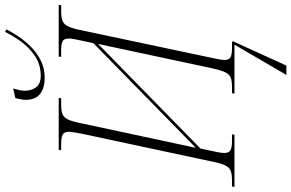

<svg xmlns="http://www.w3.org/2000/svg" viewBox="-240 -750 1183 780"><g transform="rotate(-90 352.0 -360.5)"><path d="M426 -771Q383 -771 359.5 -790Q336 -809 336 -847Q336 -864 343 -890L382 -899Q378 -885 375.5 -874Q373 -863 373 -851Q373 -825 387 -806Q401 -787 433 -787Q479 -787 514 -810.5Q549 -834 573 -867.5Q597 -901 612 -932L622 -926Q612 -906 595 -880Q578 -854 553.5 -829Q529 -804 497 -787.5Q465 -771 426 -771ZM437 211 560 0H361L363 -10H389Q414 -10 427.5 -16Q441 -22 449 -40Q457 -58 465 -95L563 -554L138 -138L129 -95Q120 -58 120 -41Q120 -22 131.5 -16Q143 -10 168 -10H196L194 0H-18L-16 -10H9Q34 -10 48 -15.5Q62 -21 70.5 -39.5Q79 -58 86 -95L198 -619Q201 -637 203.5 -650Q206 -663 206 -673Q206 -692 194.5 -698Q183 -704 157 -704H131L133 -714H344L342 -704H315Q291 -704 277.5 -698.5Q264 -693 256 -676Q248 -659 241 -624L141 -157L566 -573L576 -619Q580 -637 582.5 -650.5Q585 -664 585 -673Q585 -693 573.5 -698.5Q562 -704 537 -704H510L512 -714H722L720 -704H694Q670 -704 656.5 -698.5Q643 -693 634.5 -676Q626 -659 619 -624L507 -95Q503 -76 500.5 -63Q498 -50 498 -40Q498 -21 509.5 -15.5Q521 -10 547 -10H573V-4L475 211Z"/></g></svg>

Font: Noto Serif Display Condensed ExtraLight
Style: Italic
Weight: 200
Width: 3
Italic angle: -12°
Designer: Monotype Design Team
Foundry: Monotype Imaging Inc.
Version: Version 2.009